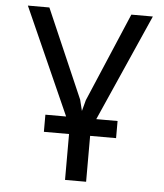

<svg xmlns="http://www.w3.org/2000/svg" viewBox="-52 -574 705 824"><g transform="rotate(5 300.0 -162.5)"><path d="M461.4 5.4H349.6V203.1H258.8V5.4H150.4V-68.4H239.7L34.7 -528.3H127.4L293.5 -145.5L305.2 -98.1L317.9 -145.5L480.5 -528.3H573.2L369.6 -68.4H461.4Z"/></g></svg>

Font: Roboto Mono
Style: Regular
Weight: 400
Designer: Google
Version: Version 2.000985; 2015; ttfautohint (v1.3)